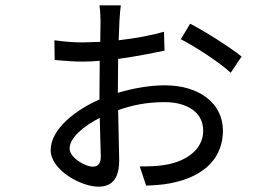

<svg xmlns="http://www.w3.org/2000/svg" viewBox="-20 -645 1040 720"><path d="M693 -556 658 -498C709 -472 807 -409 845 -372L886 -433C845 -466 750 -527 693 -556ZM354 -203 358 -58C358 -34 349 -20 328 -20C299 -20 241 -54 241 -88C241 -129 295 -173 354 -203ZM184 -494 185 -420C233 -416 257 -414 290 -414C311 -414 332 -415 354 -417L353 -299V-272C268 -235 170 -163 170 -82C170 -8 283 55 349 55C398 55 427 28 427 -45L423 -232C474 -250 528 -262 598 -262C677 -262 742 -227 742 -155C742 -84 678 -40 601 -27C569 -21 534 -21 504 -21L528 51C550 50 586 49 620 42C754 16 816 -59 816 -155C816 -260 724 -325 599 -325C540 -325 480 -314 422 -297V-302L423 -424C496 -434 563 -448 597 -455L595 -526C547 -512 486 -501 425 -494L428 -568C429 -583 431 -612 433 -625H353C355 -613 357 -584 357 -568L356 -488L290 -486C268 -486 233 -487 184 -494Z"/></svg>

Font: Source Han Sans JP
Style: Regular
Weight: 400
Designer: Ryoko NISHIZUKA 西塚涼子 (kana, bopomofo & ideographs); Paul D. Hunt (Latin, Greek & Cyrillic); Sandoll Communications 산돌커뮤니
Foundry: Adobe
Version: Version 2.004;hotconv 1.0.118;makeotfexe 2.5.65603